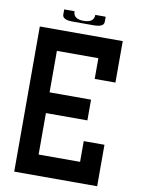

<svg xmlns="http://www.w3.org/2000/svg" viewBox="-105 -1070 835 1140"><g transform="rotate(10 312.5 -500.0)"><path d="M437.5 -500V-375H187.5V-125H437.5V-250H562.5V0H62.5V-875H562.5V-625H437.5V-750H187.5V-500ZM250 -937.5Q187.5 -937.5 187.5 -968.8V-1000H250Q250 -953.1 312.5 -953.1Q375 -953.1 375 -1000H437.5V-968.8Q437.5 -937.5 375 -937.5Z"/></g></svg>

Font: Oldtimer
Style: Regular
Weight: 400
Designer: GGBotNet
Foundry: GGBotNet
Version: 1.00